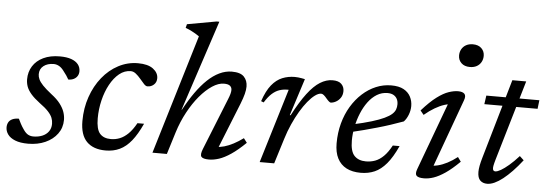

<svg xmlns="http://www.w3.org/2000/svg" viewBox="-48 -862 2896 1015"><g transform="rotate(5 1400.0 -355.0)"><path d="M67.5 -117.5Q74 -104.5 80.2 -92Q86.5 -79.5 99 -61.5Q111.5 -43.5 124 -37Q136.5 -30.5 151.5 -30.5Q177.5 -30.5 198.5 -39Q219.5 -47.5 232 -64.5Q244.5 -81.5 244.5 -105.5Q244.5 -122 238.5 -137.2Q232.5 -152.5 216.5 -170Q200.5 -187.5 170 -209.5Q140 -232 123 -251.8Q106 -271.5 99.2 -290.2Q92.5 -309 92.5 -329Q92.5 -368 111.8 -398.8Q131 -429.5 167.5 -447Q204 -464.5 255 -464.5Q291.5 -464.5 315.8 -455.8Q340 -447 352.2 -431.5Q364.5 -416 364.5 -395Q364.5 -381 357.8 -370Q351 -359 338.8 -352.8Q326.5 -346.5 309.5 -346.5Q304 -357 297 -367Q290 -377 278 -392.5Q266.5 -407.5 253.2 -414.5Q240 -421.5 226 -421.5Q193 -421.5 172.2 -405.2Q151.5 -389 151.5 -361Q151.5 -348 157.8 -334.2Q164 -320.5 180.2 -303.2Q196.5 -286 227 -262Q258 -238.5 274.8 -216.2Q291.5 -194 298.5 -173.2Q305.5 -152.5 305.5 -131.5Q305.5 -90 282 -58Q258.5 -26 218.2 -8Q178 10 127 10Q85 10 58.2 -0.8Q31.5 -11.5 19 -29Q6.5 -46.5 6.5 -66.5Q6.5 -81.5 12.8 -93Q19 -104.5 32.8 -111Q46.5 -117.5 67.5 -117.5Z M635 -419.5Q602 -419.5 574.2 -397Q546.5 -374.5 525.8 -336.5Q505 -298.5 493.8 -251.5Q482.5 -204.5 482.5 -156Q482.5 -98.5 502.2 -75.5Q522 -52.5 561 -52.5Q585.5 -52.5 608.2 -61.5Q631 -70.5 652.5 -91.5Q674 -112.5 694 -148.5H729Q703 -91.5 674.8 -56.5Q646.5 -21.5 613.2 -5.8Q580 10 538.5 10Q473 10 438 -25.5Q403 -61 403 -134.5Q403 -203 423.8 -263Q444.5 -323 481 -368.2Q517.5 -413.5 566 -439Q614.5 -464.5 669.5 -464.5Q722.5 -464.5 750 -443.8Q777.5 -423 777.5 -394Q777.5 -372.5 763.2 -359.8Q749 -347 730 -347Q721.5 -346.5 711.2 -357Q701 -367.5 688 -383.5Q675 -399 662 -409.2Q649 -419.5 635 -419.5Z M899.5 -118 863 0H786.5L977.5 -634Q968.5 -640.5 956.8 -647.5Q945 -654.5 931.8 -661Q918.5 -667.5 904 -672.5L909 -692.5L1064 -720.5H1078.5L920 -239.5L922 -240Q950 -292 979.2 -333.2Q1008.5 -374.5 1039 -403.5Q1069.5 -432.5 1102 -448Q1134.5 -463.5 1168 -463.5Q1213.5 -463.5 1232.5 -443.2Q1251.5 -423 1251.5 -391.5Q1251.5 -374 1245.8 -351.8Q1240 -329.5 1228 -299L1123.5 -38L1120.5 -60.5Q1139.5 -60 1162.2 -66.5Q1185 -73 1210.2 -86.2Q1235.5 -99.5 1261.5 -118.5L1279 -95.5Q1237.5 -55 1203 -31.8Q1168.5 -8.5 1140 0.8Q1111.5 10 1087.5 10Q1055 10 1046.5 -1Q1038 -12 1050.5 -43L1160.5 -317.5Q1167 -333.5 1170.2 -345.2Q1173.5 -357 1173.5 -366.5Q1173.5 -380 1164 -388.2Q1154.5 -396.5 1131.5 -396.5Q1102.5 -396.5 1069.5 -374.8Q1036.5 -353 1004.2 -314.8Q972 -276.5 944.8 -226Q917.5 -175.5 899.5 -118Z M1475 -394Q1473.5 -394 1471.8 -394Q1470 -394 1468.5 -394Q1445.5 -394 1425.2 -387Q1405 -380 1386.2 -363Q1367.5 -346 1349 -316L1335 -321.5Q1354 -377.5 1379.2 -408.5Q1404.5 -439.5 1435.5 -452Q1466.5 -464.5 1501.5 -464.5Q1510.5 -464.5 1519.5 -463.5Q1528.5 -462.5 1537.5 -461Q1546.5 -459.5 1555.5 -457.5L1492.5 -261H1497Q1535.5 -334.5 1569.5 -379.2Q1603.5 -424 1636.2 -444.2Q1669 -464.5 1702 -464.5Q1734.5 -464.5 1749.2 -449.5Q1764 -434.5 1764 -412.5Q1764 -391.5 1753.8 -376.5Q1743.5 -361.5 1729 -353.8Q1714.5 -346 1701.5 -346Q1698.5 -346 1692.2 -351.2Q1686 -356.5 1678 -366Q1670 -376 1662.5 -382.2Q1655 -388.5 1648 -388.5Q1633.5 -388.5 1615.5 -375.2Q1597.5 -362 1578 -338.2Q1558.5 -314.5 1539.5 -282.5Q1520.5 -250.5 1503.5 -212.5Q1486.5 -174.5 1474 -133.5L1432.5 0H1355.5Z M1997.5 -422.5Q1967 -422.5 1941.2 -406.8Q1915.5 -391 1895.2 -363.8Q1875 -336.5 1860.8 -302Q1846.5 -267.5 1838.8 -229.8Q1831 -192 1831 -156Q1831 -98.5 1853 -75.5Q1875 -52.5 1914.5 -52.5Q1940.5 -52.5 1963.8 -61.2Q1987 -70 2008.2 -91Q2029.5 -112 2049 -148.5H2085Q2057.5 -88 2028.2 -53.5Q1999 -19 1965.8 -4.5Q1932.5 10 1892 10Q1847.5 10 1816.2 -6.2Q1785 -22.5 1768.5 -54.5Q1752 -86.5 1752 -134.5Q1752 -190.5 1765.5 -240.5Q1779 -290.5 1803.5 -331.2Q1828 -372 1861 -402Q1894 -432 1932.8 -448.2Q1971.5 -464.5 2013.5 -464.5Q2054.5 -464.5 2079.5 -450.8Q2104.5 -437 2116.2 -414.2Q2128 -391.5 2128 -364.5Q2128 -341.5 2119 -318.2Q2110 -295 2096 -280.5Q2062 -268 2027.8 -256.8Q1993.5 -245.5 1959 -235.8Q1924.5 -226 1890.5 -217Q1856.5 -208 1824 -200.5L1826 -241Q1886 -254 1927 -266.5Q1968 -279 1993.2 -291Q2018.5 -303 2031.8 -315Q2045 -327 2049.8 -340Q2054.5 -353 2054.5 -367Q2054.5 -384 2048 -396.2Q2041.5 -408.5 2029 -415.5Q2016.5 -422.5 1997.5 -422.5Z M2188.5 -35.5 2327 -410 2343 -392.5Q2325 -393.5 2301.5 -386Q2278 -378.5 2251.5 -363Q2225 -347.5 2197 -324L2179 -346Q2222.5 -395 2256.8 -420.5Q2291 -446 2318.5 -455.2Q2346 -464.5 2368 -464.5Q2392.5 -464.5 2402.2 -453.8Q2412 -443 2403 -419L2264.5 -38L2252.5 -61Q2271.5 -59 2295.2 -64.8Q2319 -70.5 2345.2 -84Q2371.5 -97.5 2397.5 -118L2414.5 -94.5Q2373.5 -54 2340 -31.2Q2306.5 -8.5 2279.2 0.8Q2252 10 2228.5 10Q2198 10 2188.5 0Q2179 -10 2188.5 -35.5ZM2356.5 -653.5Q2356.5 -672 2364.8 -686.8Q2373 -701.5 2388.2 -710Q2403.5 -718.5 2424.5 -718.5Q2453.5 -718.5 2470 -702.5Q2486.5 -686.5 2486.5 -662.5Q2486.5 -644 2478.2 -629.2Q2470 -614.5 2454.8 -606Q2439.5 -597.5 2418.5 -597.5Q2389.5 -597.5 2373 -613.5Q2356.5 -629.5 2356.5 -653.5Z M2512 -408.5 2518.5 -454.5H2800L2794.5 -408.5ZM2596.5 -121Q2593.5 -111 2591.5 -102.8Q2589.5 -94.5 2588.2 -88Q2587 -81.5 2587 -77Q2587 -67.5 2590.5 -63.5Q2594 -59.5 2600.5 -59.5Q2611.5 -59.5 2629.8 -70Q2648 -80.5 2671.8 -100.8Q2695.5 -121 2723 -151.5L2745 -131Q2719 -97.5 2694 -71.5Q2669 -45.5 2646 -27.5Q2623 -9.5 2602.2 0Q2581.5 9.5 2563 9.5Q2540 9.5 2526 -4.2Q2512 -18 2512 -49.5Q2512 -63 2515.5 -82Q2519 -101 2527 -128L2648.5 -547.5H2722Z"/></g></svg>

Font: Newsreader 14pt
Style: Italic
Weight: 400
Italic angle: -17°
Designer: Hugues Gentile
Foundry: Production Type
Version: Version 1.003